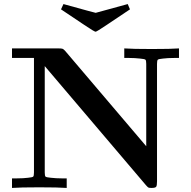

<svg xmlns="http://www.w3.org/2000/svg" viewBox="-20 -924 940 944"><path d="M39 0V-47H64Q94 -47 118 -50Q139 -52 143 -55.5Q147 -59 147 -76V-639H39V-686H268Q283 -686 288 -684Q293 -682 301 -673L699 -205V-610Q699 -627 695 -630.5Q691 -634 669 -636Q642 -639 616 -639H591V-686Q632 -683 726 -683Q822 -683 860 -686V-639H835Q805 -639 781 -636Q760 -634 756 -630.5Q752 -627 752 -610V-32Q752 -12 748 -6Q744 0 725 0Q713 0 709.5 -2Q706 -4 698 -13L200 -599V-76Q200 -59 204 -55.5Q208 -52 230 -50Q257 -47 283 -47H308V0Q267 -3 173 -3Q77 -3 39 0ZM280 -878 292 -904Q447 -861 450 -861H451Q453 -861 608 -904L619 -878Q564 -842 504 -801Q455 -768 450 -768Q444 -768 395 -801Q335 -842 280 -878Z"/></svg>

Font: CMU Serif
Style: Bold
Weight: 700
Version: Version 0.7.0